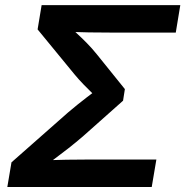

<svg xmlns="http://www.w3.org/2000/svg" viewBox="-20 -748 741 768"><path d="M9.3 0 25.9 -98.6 252.4 -298.3Q270 -313.5 289.6 -329.1Q309.1 -344.7 328.4 -359.6Q347.7 -374.5 365 -387.2Q382.3 -399.9 395 -409.2L383.8 -341.8Q372.1 -353 353.3 -371.1Q334.5 -389.2 314.5 -409.9Q294.4 -430.7 278.3 -450.2L130.4 -630.4L146.5 -727.5H701.2L683.1 -617.7H421.9Q377 -617.7 335.7 -618.4Q294.4 -619.1 257.3 -620.6L253.9 -646Q268.1 -632.3 287.1 -614.7Q306.2 -597.2 327.4 -575.7Q348.6 -554.2 367.7 -530.3L479.5 -391.6L472.2 -345.2L314 -204.6Q284.7 -179.2 255.1 -156Q225.6 -132.8 198.5 -112.8Q171.4 -92.8 149.9 -76.2L161.6 -106.9Q201.7 -108.4 245.6 -109.1Q289.6 -109.9 337.9 -109.9H605.5L586.9 0Z"/></svg>

Font: Inter 18pt SemiBold
Style: Italic
Weight: 600
Italic angle: -9.3988°
Designer: Rasmus Andersson
Foundry: rsms
Version: Version 4.001;git-66647c0bb